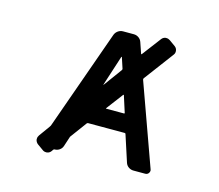

<svg xmlns="http://www.w3.org/2000/svg" viewBox="-109 -921 1218 1067"><g transform="rotate(15 500.0 -387.0)"><path d="M184.6 -25.4Q173.8 -34.2 170.9 -47.9Q170.9 -50.8 170.9 -53.7Q170.9 -64.5 177.7 -74.2L222.7 -136.7Q225.6 -140.6 227.5 -144.5L432.6 -721.7Q438.5 -736.3 451.2 -745.1Q463.9 -753.9 479.5 -753.9H541Q556.6 -753.9 569.3 -745.1Q582 -736.3 586.9 -721.7L608.4 -659.2Q609.4 -657.2 610.4 -657.2Q611.3 -657.2 612.3 -658.2L694.3 -766.6Q703.1 -778.3 716.8 -780.3Q719.7 -780.3 722.7 -780.3Q733.4 -780.3 743.2 -773.4L777.3 -749Q789.1 -740.2 791 -726.1Q793 -711.9 784.2 -701.2L657.2 -531.2Q655.3 -527.3 656.2 -523.4L825.2 -53.7Q827.1 -48.8 827.1 -44.9Q827.1 -38.1 822.3 -31.2Q815.4 -21.5 802.7 -21.5H735.4Q719.7 -21.5 707 -30.3Q694.3 -39.1 689.5 -53.7L639.6 -207Q638.7 -210.9 633.8 -210.9H423.8Q419.9 -210.9 417 -208L348.6 -115.2Q345.7 -112.3 344.7 -107.4L327.1 -53.7Q322.3 -39.1 309.6 -30.3Q296.9 -21.5 281.2 -21.5Q277.3 -21.5 274.4 -17.6L267.6 -7.8Q258.8 3.9 244.1 5.9Q241.2 5.9 239.3 5.9Q227.5 5.9 218.8 -1ZM602.5 -314.5Q606.4 -314.5 605.5 -318.4L575.2 -413.1Q575.2 -414.1 573.7 -414.1Q572.3 -414.1 571.3 -413.1L499 -317.4Q496.1 -314.5 501 -314.5ZM450.2 -439.5Q450.2 -439.5 450.7 -439Q451.2 -438.5 452.1 -439.5L528.3 -543.9Q531.2 -547.9 530.3 -551.8L509.8 -614.3Q509.8 -615.2 508.8 -615.2Q507.8 -615.2 506.8 -614.3Z"/></g></svg>

Font: Rounded-L Mgen+ 1m medium
Style: Regular
Weight: 500
Designer: [Source Han Sans]
Ryoko NISHIZUKA  (kana & ideographs); Paul D. Hunt (Latin, Greek & Cyrillic); Wenlong ZHANG  (bopomofo
Version: Version 1.059.20150602